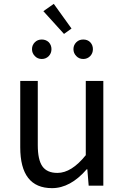

<svg xmlns="http://www.w3.org/2000/svg" viewBox="-20 -963 647 996"><path d="M85 -199V-543H176V-210Q176 -134 200 -100Q224 -66 278 -66Q351 -66 425 -158V-543H516V0H440L433 -85H430Q345 13 250 13Q85 13 85 -199ZM205 -905 259 -943 351 -815 312 -787ZM161 -672Q146 -687 146 -708Q146 -729 161 -744Q175 -758 197 -758Q218 -758 233 -744Q247 -729 247 -708Q247 -687 233 -672Q218 -657 197 -657Q175 -657 161 -672ZM376 -672Q361 -687 361 -708Q361 -729 376 -744Q390 -758 412 -758Q434 -758 448 -744Q462 -729 462 -708Q462 -687 448 -672Q433 -657 412 -657Q390 -657 376 -672Z"/></svg>

Font: Source Han Sans K Regular
Style: Regular
Weight: 400
Designer: Ryoko NISHIZUKA  (kana & ideographs); Paul D. Hunt (Latin, Greek & Cyrillic); Wenlong ZHANG  (bopomofo); Sandoll Communi
Foundry: Adobe Systems Incorporated
Version: Version 1.00 July 18, 2014, initial release